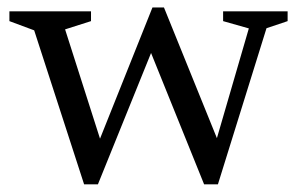

<svg xmlns="http://www.w3.org/2000/svg" viewBox="-20 -470 783 500"><path d="M628 -396 561 -415V-440.5H729V-415L674 -396.5L547.5 10H511.5L362.5 -359L384.5 -359.5L235 10H199L69 -391L4.5 -415V-440.5H217V-415L149.5 -393.5L250 -79H228.5L377 -450.5H407L556.5 -81.5H536.5Z"/></svg>

Font: Newsreader 16pt 16pt
Style: Regular
Weight: 400
Version: Version 1.003